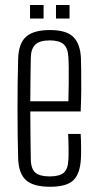

<svg xmlns="http://www.w3.org/2000/svg" viewBox="-20 -724 382 751"><path d="M176 6.5Q110 6.5 81.5 -19.5Q53 -45.5 51 -104Q50 -145 49.2 -193.2Q48.5 -241.5 48.5 -292.5Q48.5 -343.5 49 -395.2Q49.5 -447 51 -495Q53 -555 82.5 -580.8Q112 -606.5 175.5 -606.5Q239.5 -606.5 266.8 -579.5Q294 -552.5 296.5 -497Q297 -485.5 297.5 -451.5Q298 -417.5 297.8 -373.2Q297.5 -329 295.5 -288H98.5Q98.5 -241.5 99.2 -194Q100 -146.5 100.5 -99.5Q101.5 -62.5 119 -48.2Q136.5 -34 174 -34Q212.5 -34 229.2 -48.2Q246 -62.5 247.5 -99.5Q248.5 -114.5 248.2 -143.5Q248 -172.5 246.5 -200H295.5Q297 -178.5 297.2 -149.2Q297.5 -120 296.5 -104Q293.5 -45 267.2 -19.2Q241 6.5 176 6.5ZM98.5 -328H247.5Q248.5 -361.5 248.8 -396.8Q249 -432 248.8 -460Q248.5 -488 247.5 -500Q245.5 -537.5 227.8 -551.8Q210 -566 175.5 -566Q134.5 -566 118 -549.5Q101.5 -533 100.5 -500Q100 -459 99.2 -416Q98.5 -373 98.5 -328ZM199 -651.5V-704.5H252V-651.5ZM97.5 -651.5V-704.5H150.5V-651.5Z"/></svg>

Font: Big Shoulders Text Thin ExtraLight
Style: Regular
Weight: 250
Version: Version 2.002